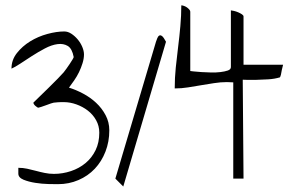

<svg xmlns="http://www.w3.org/2000/svg" viewBox="-20 -680 1085 711"><path d="M47.9 -58.6Q64.5 -58.6 80.6 -55.2Q96.7 -51.8 112.8 -47.4Q128.9 -43 145.5 -39.6Q162.1 -36.1 179.7 -36.1Q211.9 -36.1 242.7 -46.4Q273.4 -56.6 296.9 -76.2Q320.3 -95.7 334 -124Q347.7 -152.3 347.7 -188.5Q347.7 -213.9 335.9 -234.9Q324.2 -255.9 305.2 -270.5Q286.1 -285.2 262.7 -293.5Q239.3 -301.8 216.8 -301.8Q212.9 -301.8 206.5 -301.8Q200.2 -301.8 194.3 -301.3Q188.5 -300.8 184.1 -300.3Q179.7 -299.8 178.7 -299.8Q176.8 -299.8 168.5 -296.9Q160.2 -293.9 150.9 -290.5Q141.6 -287.1 132.8 -284.2Q124 -281.2 122.1 -281.2Q120.1 -281.2 117.2 -283.2Q114.3 -285.2 110.8 -288.1Q107.4 -291 105.5 -294.4Q103.5 -297.9 103.5 -299.8Q109.4 -305.7 126 -321.8Q142.6 -337.9 160.6 -355.5Q178.7 -373 194.3 -389.2Q210 -405.3 215.8 -412.1Q219.7 -417 226.1 -425.8Q232.4 -434.6 238.3 -443.4Q244.1 -452.1 248.5 -459.5Q252.9 -466.8 252.9 -468.8Q247.1 -500 231 -509.8Q214.8 -519.5 192.9 -516.6Q170.9 -513.7 146 -500.5Q121.1 -487.3 97.7 -472.2Q74.2 -457 54.2 -443.8Q34.2 -430.7 22.5 -425.8Q22.5 -458 42.5 -483.4Q62.5 -508.8 91.8 -526.9Q121.1 -544.9 155.3 -554.2Q189.5 -563.5 217.8 -563.5Q231.4 -563.5 244.1 -555.2Q256.8 -546.9 267.6 -534.2Q278.3 -521.5 284.7 -506.3Q291 -491.2 291 -478.5Q291 -462.9 285.6 -445.8Q280.3 -428.7 272.5 -412.6Q264.6 -396.5 254.4 -381.8Q244.1 -367.2 235.4 -355.5Q260.7 -347.7 287.6 -333.5Q314.5 -319.3 335.9 -299.3Q357.4 -279.3 371.1 -253.4Q384.8 -227.5 384.8 -197.3Q384.8 -155.3 370.6 -118.7Q356.4 -82 331.1 -55.2Q305.7 -28.3 270.5 -13.2Q235.4 2 194.3 2Q183.6 2 159.7 1.5Q135.7 1 110.8 -2.9Q85.9 -6.8 66.9 -14.6Q47.9 -22.5 47.9 -37.1ZM557.6 -525.4Q559.6 -531.2 562.5 -538.6Q565.4 -545.9 569.8 -548.3Q574.2 -550.8 580.1 -546.4Q585.9 -542 594.7 -525.4L436.5 10.7L407.2 -18.6ZM843.8 -375Q840.8 -375 832 -375.5Q823.2 -376 820.3 -376Q796.9 -376 772.5 -372.1Q748 -368.2 724.1 -364.3Q700.2 -360.4 676.3 -356.4Q652.3 -352.5 627 -352.5Q627 -391.6 630.9 -429.7Q634.8 -467.8 639.6 -506.3Q644.5 -544.9 647.9 -583.5Q651.4 -622.1 651.4 -660.2Q655.3 -660.2 661.1 -658.2Q667 -656.2 671.9 -652.8Q676.8 -649.4 680.7 -645Q684.6 -640.6 684.6 -636.7V-417Q685.5 -417 697.3 -415.5Q709 -414.1 725.6 -413.1Q742.2 -412.1 761.2 -411.6Q780.3 -411.1 796.4 -413.1Q812.5 -415 823.7 -418.9Q835 -422.9 835 -431.6V-641.6Q837.9 -641.6 846.2 -639.6Q854.5 -637.7 862.3 -634.3Q870.1 -630.9 876 -627Q881.8 -623 881.8 -619.1V-440.4H1028.3Q1025.4 -429.7 1023.4 -419.9Q1022.5 -412.1 1020.5 -404.3Q1018.6 -396.5 1016.6 -393.6Q997.1 -387.7 973.1 -386.2Q949.2 -384.8 928.7 -384.3Q908.2 -383.8 894 -384.3Q879.9 -384.8 878.9 -384.8L881.8 -18.6H843.8Z"/></svg>

Font: Annie Use Your Telescope
Style: Regular
Weight: 400
Designer: Kimberly Geswein
Foundry: Kimberly Geswein
Version: Version 1.002 2001